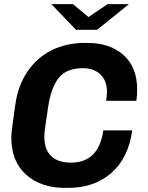

<svg xmlns="http://www.w3.org/2000/svg" viewBox="-20 -905 723 935"><path d="M648 -468Q648 -439 644 -414H497Q500 -434 501 -457Q501 -512 469 -542.5Q437 -573 384 -573Q303 -573 265.5 -525Q228 -477 214 -382L209 -347Q196 -268 196 -240Q196 -175 230 -144Q264 -113 325 -113Q461 -113 483 -270H624Q605 -135 522 -62.5Q439 10 311 10H297Q179 10 107 -54.5Q35 -119 35 -237Q35 -250 39.5 -286Q44 -322 54 -392Q67 -487 113 -555.5Q159 -624 231 -660Q303 -696 392 -696H406Q515 -696 581.5 -637Q648 -578 648 -468ZM411 -822 504 -885H608L453 -760H350L230 -885H335Z"/></svg>

Font: Chivo
Style: Bold Italic
Weight: 700
Italic angle: -8.05°
Designer: Hector Gatti
Foundry: Omnibus-Type
Version: Version 1.007